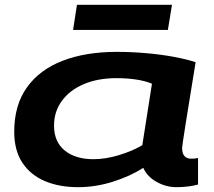

<svg xmlns="http://www.w3.org/2000/svg" viewBox="-20 -766 889 796"><path d="M712 10Q668 10 629 -12Q590 -34 574 -70Q519 -35 447.5 -12.5Q376 10 304 10Q226 10 166.5 -15Q107 -40 73 -91Q39 -142 39 -220Q39 -330 91.5 -403.5Q144 -477 239.5 -514Q335 -551 465 -551Q525 -551 587 -545.5Q649 -540 702.5 -530Q756 -520 791 -508Q765 -350 750 -255Q735 -160 735 -153Q735 -108 773 -108Q788 -108 801 -111V-1Q785 4 760 7Q735 10 712 10ZM570 -164 610 -419Q581 -431 543 -436.5Q505 -442 463 -442Q386 -442 328 -417.5Q270 -393 237 -348.5Q204 -304 204 -245Q204 -178 248.5 -142Q293 -106 367 -106Q417 -106 472 -122.5Q527 -139 570 -164ZM283 -642 299 -746H693L676 -642Z"/></svg>

Font: Georama Extra Expanded SemiBold
Style: Italic
Weight: 600
Width: 8
Italic angle: -9°
Designer: Jean-Baptiste Levee
Foundry: Production Type
Version: Version 1.000